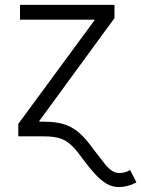

<svg xmlns="http://www.w3.org/2000/svg" viewBox="-20 -549 569 773"><path d="M53.7 0V-50.3L360.4 -467.3V-469.7H60.5V-529.3H440.9V-476.1L138.2 -62V0ZM459 204.1Q432.1 204.1 409.2 190.7Q386.2 177.2 362.5 151.4Q338.9 125.5 310.5 87.4Q286.6 53.7 266.1 34.7Q245.6 15.6 220.7 7.8Q195.8 0 157.2 0H107.4V-59.1H157.7Q206.5 -59.1 240.5 -47.9Q274.4 -36.6 301.8 -11.7Q329.1 13.2 357.9 54.2Q383.8 88.4 400.4 108.9Q417 129.4 430.4 138.4Q443.8 147.5 460 147.5Q471.7 147.5 481.7 145Q491.7 142.6 503.9 135.7L529.3 185.5Q512.7 194.3 494.1 199.2Q475.6 204.1 459 204.1Z"/></svg>

Font: Inter 24pt Light
Style: Regular
Weight: 300
Designer: Rasmus Andersson
Foundry: rsms
Version: Version 4.001;git-66647c0bb